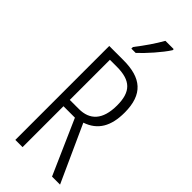

<svg xmlns="http://www.w3.org/2000/svg" viewBox="-300 -990 1032 1032"><g transform="rotate(45 216.5 -473.5)"><path d="M333 -939V-947H270C242 -898 211 -853 170 -800V-788H203C243 -825 304 -893 333 -939ZM184 -714H76V0H131V-311H218L355 0H416L269 -324C351 -352 388 -416 388 -519C388 -658 319 -714 184 -714ZM183 -664C289 -664 332 -621 332 -518C332 -407 282 -359 200 -359H131V-664Z"/></g></svg>

Font: Noto Sans Arabic UI XCn Lt
Style: Regular
Weight: 300
Width: 2
Designer: Monotype Design Team, Nadine Chahine and Nizar Qandah
Foundry: Monotype Imaging Inc.
Version: Version 2.010